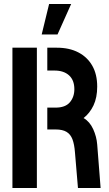

<svg xmlns="http://www.w3.org/2000/svg" viewBox="-20 -938 546 958"><path d="M188 -766 225 -918H335L267 -766ZM369 0 354 -178Q351 -218 341.5 -243Q332 -268 312 -280Q292 -292 258 -292H216V-401H257Q306 -401 328.5 -427.5Q351 -454 351 -493Q351 -538 324.5 -562Q298 -586 252 -586H216V-700H264Q326 -700 371 -676.5Q416 -653 440.5 -610Q465 -567 465 -506Q465 -451 446.5 -412Q428 -373 397 -349Q428 -331 445 -293.5Q462 -256 465 -217L482 0ZM42 0V-700H164V0Z"/></svg>

Font: Stick No Bills
Style: Bold
Weight: 700
Version: Version 2.000